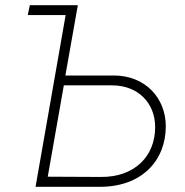

<svg xmlns="http://www.w3.org/2000/svg" viewBox="-20 -720 714 740"><path d="M87 -662H233L117 0H363C528 1 619 -103 619 -233C619 -342 540 -429 419 -429H232L280 -700H95ZM164 -39 226 -391H412C512 -391 578 -323 578 -230C578 -117 498 -37 369 -38Z"/></svg>

Font: Fixel Display ExtraLight
Style: Italic
Weight: 200
Italic angle: -10°
Designer: AlfaBravo + MacPaw
Foundry: Kyrylo Tkachov, Marchela Mozhyna, Serhii Makarenko, Maria Weinstein, Zakhar Kryvoshyya
Version: Version 1.210;Glyphs 3.2 (3217)